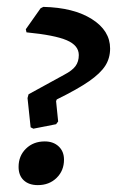

<svg xmlns="http://www.w3.org/2000/svg" viewBox="-20 -527 353 558"><path d="M69 -157 60 -242 63 -253 167 -310Q190 -322 199.5 -335Q209 -348 209 -367Q209 -395 174 -410Q139 -425 57 -433L55 -442L98 -503L106 -507Q194 -505 247 -471.5Q300 -438 300 -386Q300 -358 286 -336Q272 -314 239 -291Q206 -268 145 -238L143 -233L149 -174L143 -166L77 -153ZM34 -42Q34 -74 55.5 -95Q77 -116 110 -116Q135 -116 150.5 -101.5Q166 -87 166 -63Q166 -31 144.5 -10Q123 11 90 11Q64 11 49 -3Q34 -17 34 -42Z"/></svg>

Font: Alegreya SC Medium
Style: Italic
Weight: 500
Italic angle: -7°
Designer: Juan Pablo del Peral
Foundry: Huerta Tipografica
Version: Version 2.007; ttfautohint (v1.6)